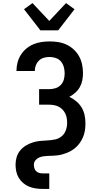

<svg xmlns="http://www.w3.org/2000/svg" viewBox="-20 -1012 640 1247"><path d="M255 215Q233 215 210.5 211.5Q188 208 167.5 199.5Q147 191 130 176.5Q113 162 101.5 142.5Q90 123 85.5 101Q81 79 81 57Q81 33 88 9Q95 -15 110.5 -34Q126 -53 147 -66Q168 -79 191.5 -86.5Q215 -94 239 -96.5Q263 -99 287.5 -100Q312 -101 336.5 -106Q361 -111 380 -126.5Q399 -142 407.5 -165.5Q416 -189 416 -213Q416 -229 413.5 -244.5Q411 -260 404 -274.5Q397 -289 386 -300.5Q375 -312 361 -319Q347 -326 331.5 -329Q316 -332 300 -332H234V-433H300Q320 -433 340 -439Q360 -445 374.5 -460Q389 -475 394.5 -495Q400 -515 400 -535Q400 -556 394.5 -576.5Q389 -597 376 -612.5Q363 -628 343 -635Q323 -642 303 -642Q284 -642 265.5 -637Q247 -632 233.5 -619Q220 -606 213 -588Q206 -570 206 -552V-551H87V-553Q87 -580 94 -606.5Q101 -633 115.5 -656Q130 -679 151 -696.5Q172 -714 197 -724.5Q222 -735 249 -739Q276 -743 303 -743Q331 -743 359 -738.5Q387 -734 412.5 -722Q438 -710 459 -690.5Q480 -671 493.5 -646.5Q507 -622 513 -594Q519 -566 519 -537Q519 -514 514.5 -490.5Q510 -467 498.5 -446.5Q487 -426 469 -410Q451 -394 430 -383Q454 -372 475 -354.5Q496 -337 510 -314Q524 -291 529.5 -264Q535 -237 535 -211Q535 -195 533.5 -180Q532 -165 528.5 -150Q525 -135 519 -121Q513 -107 505 -94Q497 -81 487 -69.5Q477 -58 465 -48.5Q453 -39 440 -31.5Q427 -24 412.5 -18.5Q398 -13 383.5 -9Q369 -5 354 -3Q339 -1 323.5 -0.5Q308 0 293 0.5Q278 1 263 3Q248 5 234 11Q220 17 210 29.5Q200 42 200 57Q200 68 203 79.5Q206 91 214 99Q222 107 233 110.5Q244 114 255 114H300V215ZM242 -815 227 -835 136 -952 191 -992 300 -876 409 -992 464 -952 358 -815Z"/></svg>

Font: Iosevka Book
Style: Bold
Weight: 700
Designer: Belleve Invis
Foundry: Belleve Invis
Version: Version 28.0.7; ttfautohint (v1.8.3)